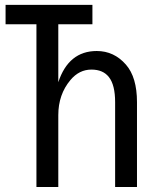

<svg xmlns="http://www.w3.org/2000/svg" viewBox="-20 -752 626 772"><path d="M126.5 0V-654.3H2.4V-732.4H351.6V-654.3H214.4V-421.4Q255.9 -546.9 369.1 -546.9Q438.5 -546.9 486.3 -492.2Q530.8 -441.4 530.8 -341.3V0H442.9V-341.3Q442.9 -410.2 418 -441.9Q394.5 -472.2 347.7 -472.2Q298.3 -472.2 263.2 -430.2Q214.4 -372.1 214.4 -289.1V0Z"/></svg>

Font: Consola Mono
Style: Book
Weight: 400
Monospace: yes
Version: Version 2.001